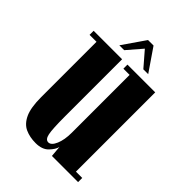

<svg xmlns="http://www.w3.org/2000/svg" viewBox="-202 -752 851 851"><g transform="rotate(45 224.0 -326.0)"><path d="M181.5 11Q144.5 11 116 -2Q87.5 -15 71.2 -50Q55 -85 55 -150.5V-497.5H11.5V-523H190V-165.5Q190 -86 195.8 -58.5Q201.5 -31 219 -31Q237 -31 249.8 -60.8Q262.5 -90.5 262.5 -135V-497.5H223.5V-523H397.5V-26H437V0H273L268.5 -51.5Q264 -32.5 243 -10.8Q222 11 181.5 11ZM137.5 -558 211 -664.5H245.5L318.5 -558H288L228 -627.5L168 -558Z"/></g></svg>

Font: Imbue 50pt ExtraBold
Style: Regular
Weight: 800
Designer: Tyler Finck
Foundry: Etcetera Type Company
Version: Version 1.102; ttfautohint (v1.8.3)